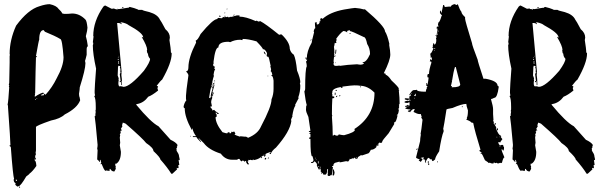

<svg xmlns="http://www.w3.org/2000/svg" viewBox="-20 -773 2894 925"><path d="M219.7 -752.9Q252 -746.1 262.7 -729.5Q274.4 -719.7 280.3 -708L290 -706.1H297.9Q310.1 -706.1 327.1 -708Q363.3 -708 391.6 -678.7Q397.9 -673.3 401.4 -639.6Q401.4 -628.4 393.6 -598.6Q399.4 -579.1 403.3 -549.8Q397.5 -548.8 397.5 -534.2V-508.8Q391.6 -483.9 389.6 -479.5L391.6 -469.7V-467.8Q391.6 -439 364.3 -352.5Q364.3 -343.8 360.4 -319.3Q362.3 -315.4 362.3 -313.5H360.4Q364.3 -305.2 366.2 -290Q352.5 -252.4 292 -221.7Q270.5 -201.2 225.6 -192.4Q153.8 -167.5 153.3 -161.1V-47.9L151.4 -36.1Q153.3 -32.2 153.3 -30.3Q149.4 -23.9 149.4 -18.6V-14.6L153.3 -8.8V-4.9H149.4V-8.8H147.5V1Q153.3 1 155.3 26.4Q136.7 53.2 122.1 63.5Q122.1 65.9 106.4 77.1Q79.1 124 69.3 124Q67.4 124 63.5 126Q53.7 118.2 53.7 116.2V114.3L55.7 110.4Q45.9 105 45.9 92.8Q47.9 88.9 47.9 86.9Q42.5 76.7 32.2 -63.5Q29.8 -69.3 26.4 -69.3V-73.2H30.3Q30.3 -94.2 18.6 -256.8V-260.7Q18.6 -265.1 16.6 -268.6Q20.5 -286.6 24.4 -352.5L22.5 -356.4L24.4 -360.4Q24.4 -364.3 22.5 -364.3Q22.5 -368.7 24.4 -372.1Q26.4 -436 26.4 -471.7V-504.9Q26.4 -506.8 28.3 -506.8Q26.4 -510.7 26.4 -512.7Q26.4 -580.6 57.6 -649.4Q115.2 -727.5 170.9 -743.2Q199.7 -752.9 219.7 -752.9ZM153.3 -502.9H157.2V-501Q157.2 -497.1 153.3 -497.1Q151.4 -445.8 149.4 -323.2H147.5Q147.5 -321.3 149.4 -321.3L147.5 -311.5V-307.6H149.4Q172.4 -323.2 188.5 -327.1Q188.5 -322.8 198.2 -317.4H200.2Q231.4 -351.6 252.9 -395.5Q286.1 -455.6 286.1 -497.1Q279.8 -585 270.5 -585Q246.6 -599.6 196.3 -620.1L190.4 -627.9Q168.9 -627.9 168.9 -581.1Q167 -581.1 153.3 -502.9ZM176.8 -313.5H188.5L192.4 -315.4Q190.4 -319.3 190.4 -321.3Q176.8 -316.9 176.8 -313.5ZM155.3 -297.9V-295.9H159.2V-297.9ZM149.4 -295.9Q149.9 -292 153.3 -292V-295.9ZM55.7 92.8V94.7Q56.2 98.6 59.6 98.6H61.5V92.8ZM71.3 126H73.2Q77.1 126.5 77.1 129.9L73.2 131.8L71.3 127.9Z M486.8 -746.6 517.1 -731H522L530.8 -732.4Q530.8 -729 536.1 -729H541.5V-727.1H546.9L544.9 -731L552.2 -729L596.2 -735.8Q596.2 -734.4 597.7 -734.4Q597.7 -736.8 605 -739.7Q627.9 -734.4 645 -727.1Q645 -725.6 647 -725.6H664.6Q668.9 -721.7 699.7 -714.8Q739.3 -703.1 750.5 -678.2Q754.9 -673.8 776.9 -632.3Q798.3 -614.7 798.3 -591.8L796.4 -579.6Q803.2 -535.2 803.2 -526.9V-521.5L807.1 -516.1V-514.6Q807.1 -470.2 761.2 -389.6Q753.4 -384.3 734.9 -359.9Q741.7 -357.4 741.7 -354.5Q741.7 -353.5 738.3 -349.1L741.7 -336.9Q713.4 -314 694.3 -307.1Q672.9 -277.8 641.6 -272Q636.2 -272 636.2 -268.6Q706.1 -184.1 743.7 -164.6L801.8 -99.6Q827.1 -87.9 835 -75.2Q835 -66.4 831.5 -66.4L833.5 -63L829.6 -57.6L831.5 -48.8H829.6Q842.3 -29.8 842.3 -22.5Q842.3 -17.6 845.7 -8.3H843.8L845.7 -4.9V-1.5H843.8L840.3 -2.9L843.8 21.5Q840.3 23.4 838.4 23.4L840.3 32.2V33.7Q840.3 37.6 836.9 37.6Q833.5 35.6 831.5 35.6V39.1L833.5 42.5L810.5 64H805.2Q786.6 33.7 752.4 -4.9Q752.4 -14.2 719.2 -45.4Q719.2 -60.5 684.1 -84Q669.4 -104 585.4 -177.2Q574.7 -182.1 571.3 -182.1Q571.3 -178.7 567.9 -169.9Q569.8 -166.5 569.8 -164.6L562.5 -152.3L567.9 -143.6H565.9L562.5 -145.5Q562.5 -140.1 559.1 -140.1V-138.2H562.5Q558.6 -124.5 557.1 -124.5Q557.1 -122.6 559.1 -122.6L557.1 -110.4Q557.1 -107.4 559.1 -85.4L557.1 -73.2L562.5 -41.5Q562.5 2 539.6 16.1L536.1 14.6Q536.1 18.6 534.7 21.5Q538.1 28.8 538.1 32.2H536.1Q538.1 35.6 538.1 37.6Q538.1 42 530.8 53.2Q517.6 53.2 511.7 41H508.3V49.8H501Q497.1 49.8 494.1 47.9Q491.2 49.8 486.8 49.8Q479 42 469.2 16.1L465.8 18.1H464.4V16.1Q467.8 11.7 467.8 11.2Q464.4 -1.5 464.4 -2.9H462.4Q462.4 0.5 460.4 0.5L462.4 3.9Q462.4 7.3 459 7.3Q459 3.4 448.2 -4.9V-6.3Q450.2 -47.4 450.2 -48.8L448.2 -57.6Q450.2 -66.9 450.2 -75.2Q439.5 -196.3 436 -213.9H439.5V-219.2Q439.5 -225.6 441.4 -234.9Q441.4 -236.8 439.5 -236.8L441.4 -245.6V-257.8Q441.4 -299.8 434.1 -309.1Q435.1 -312.5 438 -312.5L436 -324.7V-335.4Q436 -353 442.9 -442.4Q427.2 -513.2 427.2 -555.2Q429.2 -557.6 429.2 -565.4Q429.2 -568.8 427.2 -568.8Q429.7 -592.8 430.7 -597.2Q430.7 -599.1 429.2 -599.1Q429.2 -670.9 478 -741.2Q483.9 -746.6 486.8 -746.6ZM567.9 -737.8H574.7V-734.4H567.9ZM561 -664.1V-662.1Q565.9 -662.1 565.9 -658.7V-656.7H564.5Q558.1 -662.1 552.2 -662.1H546.9L543.5 -660.6L544.9 -656.7V-655.3L565.9 -426.8Q564.5 -423.3 564.5 -421.4L565.9 -418Q565.9 -416 564.5 -412.6Q567.9 -393.6 567.9 -368.7V-363.3H564.5V-382.8H562.5V-377.4H557.1V-382.8H561L557.1 -416Q561 -421.9 561 -426.8L557.1 -432.1H561Q559.6 -447.8 557.1 -447.8L559.1 -451.2V-454.6L550.3 -456.5L548.3 -447.8V-442.4Q548.3 -428.2 546.9 -409.2Q552.2 -396.5 552.2 -395L550.3 -391.6L552.2 -388.2Q550.3 -378.4 550.3 -372.1Q550.3 -357.4 557.1 -356.4Q559.1 -356.4 559.1 -357.9Q571.3 -356.4 574.7 -354.5Q606 -354.5 673.3 -432.1Q703.1 -473.6 703.1 -489.7Q692.9 -500.5 692.9 -514.6Q688.5 -514.6 687.5 -532.2H689Q689 -550.8 662.6 -595.2H664.6L669.9 -591.8V-593.8Q667.5 -615.2 599.6 -651.9Q589.8 -660.6 565.9 -665.5Q562.5 -664.1 561 -664.1ZM552.2 -503.9V-500.5H553.7V-503.9ZM548.3 -498.5V-495.1H550.3V-498.5ZM548.3 -489.7Q548.3 -488.3 546.9 -484.9H552.2V-486.3Q552.2 -489.7 548.3 -489.7ZM550.3 -479.5V-465.3H553.7V-467.3L552.2 -470.7L553.7 -474.1Q552.2 -477.5 552.2 -479.5Z M1075.2 -731.9V-728H1071.3Q1071.8 -731.9 1075.2 -731.9ZM1061.5 -712.4H1065.4Q1065.4 -708.5 1061.5 -708.5ZM1108.4 -702.6H1110.4Q1110.4 -699.7 1104.5 -696.8V-698.7Q1105 -702.6 1108.4 -702.6ZM1040 -698.7 1042 -694.8V-690.9Q1038.1 -692.9 1036.1 -692.9V-694.8Q1036.6 -698.7 1040 -698.7ZM1118.2 -698.7H1133.8V-692.9Q1163.6 -692.9 1211.9 -671.4L1215.8 -673.3H1217.8L1223.6 -669.4H1225.6Q1230 -669.4 1233.4 -671.4Q1258.8 -658.7 1325.2 -605L1329.1 -606.9H1336.9Q1376 -569.3 1376 -538.6Q1379.4 -520 1395.5 -509.3Q1405.3 -488.8 1411.1 -433.1Q1426.8 -395.5 1426.8 -376.5L1424.8 -372.6L1426.8 -360.8Q1426.8 -330.1 1417 -304.2L1418.9 -300.3L1401.4 -267.1L1403.3 -263.2Q1395 -257.3 1387.7 -212.4Q1389.6 -212.4 1389.6 -210.4Q1386.7 -210.4 1381.8 -194.8L1383.8 -190.9Q1377.9 -139.6 1309.6 -62Q1289.6 -46.9 1284.2 -30.8H1282.2Q1278.3 -30.8 1278.3 -34.7Q1282.2 -36.6 1284.2 -36.6L1282.2 -40.5Q1262.2 -34.7 1256.8 -28.8Q1260.7 -28.8 1260.7 -26.9Q1256.8 -18.1 1252.9 -17.1V-22.9H1247.1Q1242.2 -19 1239.3 -19L1243.2 -13.2L1239.3 -11.2H1237.3L1239.3 -15.1H1235.4Q1224.1 -5.4 1202.1 -1.5Q1202.1 -5.4 1198.2 -5.4V-1.5H1194.3Q1189.9 -1.5 1186.5 -3.4Q1183.1 -1.5 1178.7 -1.5Q1178.7 -3.4 1176.8 -3.4Q1174.8 5.4 1174.8 12.2Q1178.7 12.7 1178.7 16.1Q1178.7 20 1174.8 20Q1165 12.2 1165 2.4H1163.1Q1158.2 6.3 1157.2 6.3Q1157.2 3.4 1151.4 0.5H1149.4Q1145.5 1 1145.5 4.4Q1139.2 4.4 1133.8 -7.3H1127.9L1122.1 -3.4H1098.6Q1064.9 -3.4 1043.9 -32.7Q985.8 -51.3 961.9 -83.5Q960.9 -83.5 938.5 -106.9H936.5L948.2 -91.3V-89.4H946.3Q926.8 -108.4 926.8 -112.8H909.2V-116.7H924.8Q911.6 -133.8 907.2 -153.8H905.3V-147.9H903.3Q870.1 -209 870.1 -249.5V-251.5Q866.7 -251.5 864.3 -257.3Q866.7 -275.9 877.9 -290.5L876 -294.4V-312Q876 -327.6 887.7 -409.7Q887.7 -417 876 -429.2Q887.7 -429.2 887.7 -448.7Q887.7 -495.1 924.8 -567.9L922.9 -577.6Q932.1 -579.1 946.3 -608.9Q1006.3 -681.2 1026.4 -681.2Q1026.4 -684.1 1032.2 -687Q1043 -685.1 1049.8 -685.1Q1049.8 -688 1055.7 -690.9H1059.6L1063.5 -689V-690.9Q1061.5 -694.8 1061.5 -696.8H1065.4V-690.9H1073.2Q1075.2 -690.9 1075.2 -692.9Q1081.1 -690.9 1081.1 -689Q1088.9 -690.4 1088.9 -692.9Q1090.8 -692.9 1090.8 -690.9Q1103.5 -692.9 1112.3 -696.8H1118.2ZM1149.4 -585.4Q1149.4 -583.5 1147.5 -579.6L1137.7 -581.5Q1110.8 -581.5 1088.9 -569.8Q1082 -571.8 1081.1 -571.8Q1032.2 -571.8 1032.2 -544.4Q1017.1 -544.4 1008.8 -476.1V-464.4H1006.8V-462.4Q1006.8 -452.6 1014.6 -452.6V-450.7L1012.7 -440.9Q1016.6 -440.4 1016.6 -437Q1012.2 -437 1008.8 -411.6L1010.7 -407.7Q1006.8 -397.9 1002.9 -378.4V-372.6H1001V-368.7L1002.9 -364.7H999V-358.9L1002.9 -360.8H1004.9V-356.9Q997.1 -356.9 997.1 -351.1Q993.2 -342.3 987.3 -302.2L991.2 -300.3H993.2Q993.2 -307.1 1002.9 -310.1V-308.1Q1002.9 -306.2 1001 -306.2L1002.9 -302.2Q997.1 -289.1 997.1 -280.8Q1001 -263.2 1001 -261.2Q997.6 -259.3 993.2 -259.3V-257.3L1002.9 -245.6Q1001 -241.7 1001 -239.7L1006.8 -243.7L1010.7 -241.7Q1010.7 -243.7 1012.7 -243.7Q1012.7 -239.7 1034.2 -226.1V-224.1H1028.3Q1024.4 -224.1 1024.4 -230H1018.6V-228Q1024.4 -221.7 1024.4 -218.3Q1022.5 -214.4 1022.5 -212.4Q1024.4 -212.4 1024.4 -210.4Q1020.5 -208.5 1018.6 -208.5Q1018.6 -177.7 1051.8 -136.2Q1068.4 -130.4 1075.2 -130.4Q1075.2 -136.2 1085 -136.2Q1086.9 -132.3 1086.9 -130.4Q1094.7 -130.4 1094.7 -138.2H1096.7Q1098.6 -138.2 1098.6 -136.2L1102.5 -138.2H1110.4Q1110.4 -134.8 1114.3 -128.4Q1110.4 -127.9 1110.4 -124.5Q1116.7 -120.6 1135.7 -114.7Q1137.7 -114.7 1137.7 -116.7L1157.2 -114.7H1165Q1174.8 -110.4 1174.8 -108.9Q1222.7 -128.4 1237.3 -163.6Q1288.1 -259.3 1288.1 -294.4Q1297.9 -317.4 1297.9 -345.2V-384.3Q1295.4 -407.7 1288.1 -407.7V-411.6H1292Q1289.1 -429.2 1284.2 -429.2L1286.1 -439Q1286.1 -440.9 1282.2 -454.6H1284.2Q1275.4 -499.5 1272.5 -499.5Q1264.6 -499.5 1264.6 -505.4L1266.6 -517.1Q1258.3 -534.2 1249 -536.6Q1249 -534.7 1247.1 -534.7Q1247.1 -541.5 1215.8 -573.7Q1174.8 -585.4 1149.4 -585.4ZM1251 -524.9Q1255.9 -523.9 1260.7 -511.2H1258.8Q1251 -514.6 1251 -524.9ZM1268.6 -407.7H1272.5V-405.8H1268.6ZM1012.7 -386.2Q1016.6 -385.7 1016.6 -382.3L1012.7 -380.4ZM1012.7 -374.5H1014.6Q1014.6 -370.6 1010.7 -370.6L1012.7 -360.8L1002.9 -327.6H1008.8V-321.8Q1008.8 -317.9 1004.9 -317.9V-319.8L1006.8 -323.7H1002.9V-319.8L1006.8 -314Q1006.8 -310.1 1002.9 -310.1V-314H1001Q1001 -308.1 995.1 -308.1V-310.1Q995.1 -317.4 1004.9 -349.1L1001 -347.2L999 -351.1Q1008.8 -351.1 1008.8 -362.8V-368.7L1004.9 -366.7H1002.9Q1002.9 -369.6 1012.7 -374.5ZM895.5 -118.7H897.5V-114.7H895.5ZM1251 -28.8V-24.9H1252.9V-28.8ZM1274.4 -15.1V-9.3H1270.5V-11.2Q1271 -15.1 1274.4 -15.1ZM1260.7 -13.2 1262.7 -9.3Q1262.7 -6.3 1256.8 -3.4L1254.9 -7.3Q1254.9 -10.3 1260.7 -13.2ZM1168.9 4.4V6.3H1172.9V4.4Z M1668.9 -609.9Q1663.1 -609.9 1663.1 -613.8H1668.9ZM1600.6 -305.2H1598.6Q1598.6 -310.1 1604.5 -313V-309.1Q1604.5 -305.2 1600.6 -305.2ZM1616.2 -309.1H1614.3Q1614.3 -314.9 1618.2 -314.9L1620.1 -311ZM1592.8 -314.9V-326.7H1596.7V-318.8Q1596.7 -314.9 1592.8 -314.9ZM1602.5 -334.5H1596.7Q1596.7 -340.3 1600.6 -340.3L1602.5 -336.4ZM1715.8 -352.1 1713.9 -356H1719.7Q1719.7 -352.1 1715.8 -352.1ZM1598.6 -469.2H1594.7V-471.2H1598.6ZM1594.7 -498.5H1590.8Q1590.8 -504.4 1594.7 -504.4ZM1596.7 -506.3H1592.8V-508.3H1596.7ZM1598.6 -514.2H1594.7L1596.7 -533.7H1600.6ZM1616.2 -455.6Q1653.8 -461.4 1700.2 -463.4Q1710.9 -461.4 1717.8 -461.4Q1733.4 -462.9 1733.4 -469.2H1727.5V-473.1Q1745.6 -473.1 1762.7 -512.2Q1762.7 -540 1749 -561Q1742.2 -594.2 1733.4 -594.2Q1673.8 -623.5 1665 -623.5L1667 -627.4Q1659.7 -627.4 1651.4 -623.5L1653.3 -619.6V-617.7H1651.4Q1644 -623.5 1633.8 -623.5Q1617.2 -611.8 1598.6 -584.5Q1602.5 -584 1602.5 -580.6L1598.6 -574.7Q1600.6 -571.3 1600.6 -566.9L1596.7 -564.9L1592.8 -566.9Q1590.8 -550.8 1588.9 -547.4Q1590.8 -536.6 1590.8 -518.1Q1590.8 -516.1 1588.9 -516.1Q1588.9 -514.2 1590.8 -514.2L1586.9 -477.1L1588.9 -473.1Q1586.9 -469.7 1586.9 -465.3Q1586.9 -455.6 1598.6 -455.6Q1607.4 -455.6 1616.2 -457.5ZM1523.4 39.6V29.8H1521.5Q1521.5 36.1 1519.5 39.6ZM1517.6 29.8V27.8H1511.7V29.8ZM1515.6 14.2Q1515.6 12.2 1513.7 2.4H1511.7V14.2ZM1503.9 -1.5V-5.4H1502V-1.5ZM1502 -9.3V-13.2H1500V-9.3ZM1698.2 -12.2V-16.1H1696.3V-12.2ZM1606.4 -119.6Q1609.4 -119.6 1612.3 -125.5Q1629.9 -121.6 1637.7 -121.6Q1690.4 -135.3 1690.4 -148.9H1686.5V-150.9Q1784.2 -213.4 1784.2 -326.7Q1751.5 -359.9 1713.9 -359.9Q1708 -361.8 1687.5 -361.8Q1674.8 -361.8 1631.8 -356H1629.9V-350.1H1622.1V-354Q1581.1 -346.7 1581.1 -330.6Q1581.1 -322.8 1579.1 -322.8L1581.1 -318.8V-309.1Q1590.8 -309.1 1590.8 -305.2Q1590.8 -299.3 1581.1 -299.3Q1579.1 -267.1 1579.1 -223.1Q1579.1 -218.8 1581.1 -215.3L1579.1 -211.4Q1583 -160.2 1583 -119.6H1585L1590.8 -123.5H1592.8L1598.6 -119.6ZM1568.4 74.7H1562.5Q1558.6 74.7 1558.6 70.8V64.9Q1558.6 63 1560.5 63L1558.6 59.1Q1560.5 48.3 1560.5 41.5H1556.6Q1556.6 68.8 1544.9 68.8Q1541 66.9 1539.1 66.9Q1539.1 68.8 1537.1 68.8Q1537.1 61 1533.7 61Q1531.7 61 1529.3 63Q1529.3 64.9 1527.3 64.9V63Q1529.3 59.6 1529.3 55.2H1525.4V41.5L1515.6 43.5L1505.9 23.9Q1507.8 23.9 1507.8 22Q1505.9 22 1505.9 20Q1507.8 20 1507.8 18.1Q1500 6.3 1498 5.9Q1496.1 5.4 1494.1 4.4Q1494.1 7.3 1486.3 12.2H1478.5V8.3Q1490.2 8.3 1490.2 -3.4L1485.4 -21L1483.9 -20Q1475.6 -20 1475.6 -104H1469.7V-107.9Q1469.7 -111.8 1475.6 -111.8V-125.5Q1475.6 -129.4 1469.7 -129.4Q1469.7 -133.3 1475.6 -133.3V-137.2H1467.8Q1467.8 -142.1 1475.6 -143.1L1465.8 -209.5Q1454.1 -233.9 1454.1 -244.6Q1454.1 -266.1 1458 -266.1Q1452.1 -285.2 1446.3 -332.5Q1450.2 -338.9 1450.2 -344.2Q1450.2 -441.9 1458 -453.6Q1458 -464.8 1454.1 -477.1Q1458.5 -477.1 1460 -486.8L1456.1 -484.9Q1452.1 -489.7 1452.1 -490.7V-496.6H1456.1V-490.7H1458Q1458 -526.4 1481.4 -566.9Q1481.4 -572.3 1493.2 -617.7L1491.2 -621.6Q1494.1 -636.2 1499 -637.2Q1497.1 -650.9 1497.1 -664.6Q1503.4 -664.6 1506.8 -666.5Q1506.8 -662.6 1504.9 -662.6Q1506.8 -659.2 1506.8 -654.8Q1520.5 -654.8 1520.5 -672.4L1524.4 -670.4Q1524.4 -672.4 1522.5 -682.1L1528.3 -686L1534.2 -682.1Q1569.8 -714.4 1637.7 -727.1Q1684.1 -734.9 1690.4 -734.9Q1715.8 -732.9 1735.4 -727.1Q1735.4 -729 1737.3 -729Q1835 -646 1835 -621.6Q1846.2 -605 1856.4 -559.1H1854.5Q1860.4 -527.3 1860.4 -510.3Q1860.4 -482.9 1829.1 -420.4Q1838.9 -418.9 1838.9 -414.6Q1836.9 -414.6 1836.9 -412.6Q1847.7 -412.6 1866.2 -385.3Q1900.9 -353 1901.4 -346.2L1899.4 -342.3Q1903.3 -341.8 1903.3 -338.4Q1903.3 -336.4 1901.4 -336.4Q1905.3 -301.8 1905.3 -273.9Q1903.3 -268.1 1901.4 -268.1L1903.3 -264.2Q1903.3 -262.2 1901.4 -262.2L1903.3 -258.3Q1903.3 -252.4 1899.4 -252.4L1901.4 -248.5Q1901.4 -246.6 1899.4 -246.6L1901.4 -242.7V-240.7Q1898.4 -219.2 1891.6 -219.2V-217.3H1895.5Q1888.2 -184.1 1881.8 -184.1Q1877.9 -183.6 1877.9 -180.2L1879.9 -176.3L1852.5 -131.3Q1821.3 -96.2 1821.3 -90.3Q1821.3 -84.5 1813.5 -84.5Q1809.6 -86.4 1807.6 -86.4L1799.8 -76.7V-74.7L1803.7 -76.7H1805.7Q1805.7 -70.8 1792 -70.8L1793.9 -66.9V-64.9Q1781.7 -51.3 1766.6 -51.3Q1758.3 -33.7 1752.9 -33.7Q1724.6 -23.9 1723.6 -23.9L1719.7 -25.9L1704.1 -16.1Q1704.1 -8.3 1698.2 -8.3H1694.3Q1690.4 -8.3 1690.4 -14.2Q1682.6 -11.2 1682.6 -8.3L1678.7 -10.3H1676.8L1670.9 -6.3H1668.9L1665 -8.3Q1665 -2.4 1657.2 5.4L1647.5 3.4Q1620.1 9.3 1616.2 9.3V5.4Q1614.3 5.4 1594.7 11.2Q1585.9 15.1 1585.9 25.9Q1582 27.8 1580.1 27.8V31.7H1584Q1580.1 72.8 1576.2 72.8V68.8ZM1585.9 72.8 1582 70.8 1584 61V43.5H1587.9L1591.8 57.1Q1590.8 72.8 1585.9 72.8ZM1475.6 -576.7Q1475.6 -582.5 1479.5 -582.5H1481.4Q1481.4 -579.6 1475.6 -576.7Z M2168 -752.9H2171.9L2177.7 -749H2179.7L2185.5 -752.9Q2194.3 -726.6 2203.1 -715.8Q2203.1 -706.5 2220.7 -690.4V-682.6Q2220.7 -673.3 2253.9 -565.4Q2253.9 -556.2 2281.2 -485.4Q2281.2 -478 2308.6 -395.5V-393.6H2320.3Q2377 -382.8 2377 -360.4Q2380.4 -360.4 2382.8 -354.5Q2376 -301.8 2361.3 -301.8Q2350.1 -295.9 2345.7 -295.9V-293.9Q2355.5 -260.7 2355.5 -247.1V-223.6Q2355.5 -213.9 2357.4 -194.3H2355.5L2359.4 -182.6Q2357.4 -178.7 2357.4 -176.8L2361.3 -178.7Q2361.3 -173.3 2371.1 -159.2L2369.1 -155.3Q2382.3 -120.1 2392.6 -120.1Q2394.5 -116.2 2394.5 -114.3V-108.4Q2397.5 -108.4 2400.4 -102.5Q2390.6 -90.8 2390.6 -86.9L2380.9 -88.9V-86.9Q2382.3 -73.2 2392.6 -73.2Q2396 -75.2 2400.4 -75.2Q2403.3 -75.2 2406.2 -69.3Q2404.3 -69.3 2404.3 -67.4Q2408.2 -66.9 2408.2 -63.5V-57.6L2406.2 -47.9Q2400.4 -47.9 2400.4 -53.7H2396.5V-51.8Q2396.5 -46.4 2410.2 -14.6Q2404.3 -14.6 2398.4 10.7L2394.5 12.7H2392.6Q2390.6 12.7 2390.6 10.7Q2382.8 14.6 2378.9 14.6Q2373 12.7 2373 10.7L2369.1 12.7H2365.2Q2360.4 8.8 2359.4 8.8Q2357.4 12.7 2357.4 14.6H2351.6Q2346.2 14.6 2339.8 10.7Q2335.9 12.7 2334 12.7Q2334 9.8 2316.4 -1Q2302.7 -31.7 2300.8 -32.2Q2294.9 -32.2 2294.9 -36.1H2300.8Q2300.8 -38.6 2289.1 -45.9Q2289.1 -48.8 2294.9 -51.8Q2267.6 -140.1 2259.8 -180.7Q2257.8 -180.7 2257.8 -182.6L2253.9 -180.7Q2244.6 -190.9 2226.6 -196.3V-198.2L2230.5 -200.2L2228.5 -204.1Q2234.4 -213.4 2234.4 -241.2Q2226.6 -263.7 2226.6 -272.5Q2205.6 -272.5 2160.2 -252.9Q2130.9 -248 2130.9 -245.1Q2119.1 -168 2115.2 -151.4Q2117.2 -147.9 2117.2 -143.6V-139.6Q2107.4 -117.2 2095.7 -43.9Q2076.2 -15.1 2076.2 -4.9L2066.4 2.9H2064.5Q2061.5 2.9 2058.6 -6.8Q2054.7 -4.9 2052.7 -4.9Q2052.7 -7.8 2044.9 -12.7Q2039.6 -12.2 2031.2 4.9Q2033.2 8.8 2033.2 10.7Q2029.3 8.8 2027.3 8.8V4.9L2029.3 1Q2027.3 1 2023.4 -6.8Q2019.5 -4.9 2017.6 -4.9V-8.8H2021.5V-14.6H2017.6L2007.8 -12.7V-8.8L2011.7 -10.7L2015.6 -4.9Q2008.3 6.8 2005.9 6.8Q2001 1 1998 1V-2.9H2002V-4.9Q1984.4 -10.3 1984.4 -14.6L2003.9 -92.8Q2003.9 -105.5 2007.8 -126H2005.9Q2009.8 -143.6 2015.6 -196.3L2009.8 -206.1V-208Q2009.8 -210 2011.7 -210Q2007.8 -219.7 2007.8 -223.6H2000Q1990.7 -223.6 1972.7 -233.4V-235.4L1978.5 -247.1H1970.7Q1962.4 -244.1 1955.1 -231.4Q1955.1 -235.4 1945.3 -235.4V-239.3L1957 -243.2V-245.1Q1931.6 -247.6 1931.6 -252.9Q1939.5 -252.9 1939.5 -258.8H1931.6V-262.7Q1939.5 -262.7 1945.3 -268.6Q1945.8 -264.6 1949.2 -264.6H1953.1V-280.3Q1949.7 -280.3 1941.4 -276.4Q1938.5 -278.3 1929.7 -278.3V-284.2L1943.4 -288.1L1947.3 -286.1Q1955.1 -289.1 1955.1 -292L1951.2 -293.9Q1947.3 -293.5 1947.3 -290Q1929.7 -292.5 1929.7 -295.9Q1930.2 -299.8 1933.6 -299.8L1953.1 -297.9L1951.2 -307.6Q1959 -310.5 1959 -313.5V-319.3L1951.2 -313.5V-315.4Q1965.8 -338.9 1972.7 -338.9Q1986.3 -338.9 1988.3 -340.8Q1988.3 -331.1 2031.2 -331.1Q2032.2 -342.3 2037.1 -348.6L2035.2 -352.5L2039.1 -354.5Q2039.1 -360.4 2033.2 -360.4V-364.3Q2033.2 -366.2 2035.2 -366.2L2033.2 -370.1V-372.1H2037.1V-364.3Q2041.5 -364.3 2044.9 -399.4Q2039.1 -399.4 2039.1 -403.3V-411.1Q2039.1 -416 2046.9 -417Q2046.9 -436.5 2058.6 -471.7Q2056.6 -475.1 2056.6 -479.5H2054.7V-475.6H2050.8L2052.7 -487.3H2056.6V-483.4Q2060.5 -483.4 2060.5 -487.3V-497.1L2056.6 -495.1H2054.7V-501L2052.7 -514.6Q2058.1 -514.6 2068.4 -540Q2065.4 -540 2062.5 -545.9L2066.4 -547.9Q2066.4 -549.8 2064.5 -549.8Q2066.4 -565.4 2070.3 -565.4Q2072.3 -562 2072.3 -557.6Q2082 -560.1 2082 -581.1L2080.1 -590.8L2084 -592.8L2082 -596.7V-606.4H2084L2087.9 -604.5V-610.4H2084Q2084 -613.3 2087.9 -627.9H2085.9L2087.9 -631.8V-635.7L2084 -633.8V-643.6Q2085.9 -643.6 2089.8 -645.5Q2089.8 -643.6 2091.8 -643.6V-647.5L2089.8 -655.3Q2091.8 -659.2 2091.8 -661.1Q2089.8 -661.1 2089.8 -663.1Q2097.7 -663.1 2107.4 -696.3Q2109.4 -696.3 2109.4 -698.2L2099.6 -710V-717.8Q2100.1 -721.7 2103.5 -721.7H2105.5Q2105.5 -719.7 2103.5 -719.7Q2105.5 -716.3 2105.5 -711.9H2107.4L2115.2 -749H2119.1L2123 -739.3L2142.6 -741.2H2152.3Q2152.3 -747.6 2168 -752.9ZM2089.8 -626V-620.1H2091.8V-626ZM2087.9 -616.2V-612.3H2089.8V-616.2ZM2076.2 -604.5H2078.1V-600.6H2076.2ZM2072.3 -538.1 2076.2 -536.1V-542Q2072.3 -541.5 2072.3 -538.1ZM2072.3 -532.2V-528.3H2074.2V-532.2ZM2171.9 -450.2Q2164.1 -426.3 2158.2 -385.7H2156.2Q2156.2 -383.8 2158.2 -383.8L2152.3 -358.4H2158.2L2156.2 -354.5V-352.5H2158.2Q2197.3 -352.5 2197.3 -366.2L2175.8 -450.2ZM1960.9 -325.2V-321.3H1962.9V-325.2ZM1980.5 -321.3Q1980.5 -317.9 1974.6 -311.5Q1976.6 -311.5 1980.5 -309.6Q1981 -313.5 1984.4 -313.5Q1982.4 -316.9 1982.4 -321.3ZM1974.6 -301.8V-297.9H1976.6V-301.8ZM1957 -292V-288.1H1959V-292ZM1943.4 -260.7V-258.8H1947.3V-260.7ZM2205.1 -260.7H2209V-256.8H2205.1ZM2365.2 -180.7Q2369.1 -180.2 2369.1 -176.8V-172.9H2365.2ZM2373 -155.3H2375Q2378.9 -154.8 2378.9 -151.4V-145.5H2375ZM2373 -114.3V-110.4H2375V-114.3ZM2386.7 -114.3V-112.3H2390.6V-114.3ZM2386.7 -71.3V-67.4H2390.6V-71.3ZM1992.2 -57.6V-55.7Q1992.2 -52.7 1986.3 -49.8V-55.7Q1988.3 -55.7 1992.2 -57.6ZM2041 4.9H2046.9V6.8Q2046.9 7.8 2043 12.7V14.6Q2048.8 14.6 2048.8 18.6L2043 22.5L2041 8.8ZM2085.9 4.9H2089.8V8.8H2085.9Z M2487.8 -746.6 2518.1 -731H2522.9L2531.7 -732.4Q2531.7 -729 2537.1 -729H2542.5V-727.1H2547.9L2545.9 -731L2553.2 -729L2597.2 -735.8Q2597.2 -734.4 2598.6 -734.4Q2598.6 -736.8 2606 -739.7Q2628.9 -734.4 2646 -727.1Q2646 -725.6 2647.9 -725.6H2665.5Q2669.9 -721.7 2700.7 -714.8Q2740.2 -703.1 2751.5 -678.2Q2755.9 -673.8 2777.8 -632.3Q2799.3 -614.7 2799.3 -591.8L2797.4 -579.6Q2804.2 -535.2 2804.2 -526.9V-521.5L2808.1 -516.1V-514.6Q2808.1 -470.2 2762.2 -389.6Q2754.4 -384.3 2735.8 -359.9Q2742.7 -357.4 2742.7 -354.5Q2742.7 -353.5 2739.3 -349.1L2742.7 -336.9Q2714.4 -314 2695.3 -307.1Q2673.8 -277.8 2642.6 -272Q2637.2 -272 2637.2 -268.6Q2707 -184.1 2744.6 -164.6L2802.7 -99.6Q2828.1 -87.9 2835.9 -75.2Q2835.9 -66.4 2832.5 -66.4L2834.5 -63L2830.6 -57.6L2832.5 -48.8H2830.6Q2843.3 -29.8 2843.3 -22.5Q2843.3 -17.6 2846.7 -8.3H2844.7L2846.7 -4.9V-1.5H2844.7L2841.3 -2.9L2844.7 21.5Q2841.3 23.4 2839.4 23.4L2841.3 32.2V33.7Q2841.3 37.6 2837.9 37.6Q2834.5 35.6 2832.5 35.6V39.1L2834.5 42.5L2811.5 64H2806.2Q2787.6 33.7 2753.4 -4.9Q2753.4 -14.2 2720.2 -45.4Q2720.2 -60.5 2685.1 -84Q2670.4 -104 2586.4 -177.2Q2575.7 -182.1 2572.3 -182.1Q2572.3 -178.7 2568.8 -169.9Q2570.8 -166.5 2570.8 -164.6L2563.5 -152.3L2568.8 -143.6H2566.9L2563.5 -145.5Q2563.5 -140.1 2560.1 -140.1V-138.2H2563.5Q2559.6 -124.5 2558.1 -124.5Q2558.1 -122.6 2560.1 -122.6L2558.1 -110.4Q2558.1 -107.4 2560.1 -85.4L2558.1 -73.2L2563.5 -41.5Q2563.5 2 2540.5 16.1L2537.1 14.6Q2537.1 18.6 2535.6 21.5Q2539.1 28.8 2539.1 32.2H2537.1Q2539.1 35.6 2539.1 37.6Q2539.1 42 2531.7 53.2Q2518.6 53.2 2512.7 41H2509.3V49.8H2502Q2498 49.8 2495.1 47.9Q2492.2 49.8 2487.8 49.8Q2480 42 2470.2 16.1L2466.8 18.1H2465.3V16.1Q2468.8 11.7 2468.8 11.2Q2465.3 -1.5 2465.3 -2.9H2463.4Q2463.4 0.5 2461.4 0.5L2463.4 3.9Q2463.4 7.3 2460 7.3Q2460 3.4 2449.2 -4.9V-6.3Q2451.2 -47.4 2451.2 -48.8L2449.2 -57.6Q2451.2 -66.9 2451.2 -75.2Q2440.4 -196.3 2437 -213.9H2440.4V-219.2Q2440.4 -225.6 2442.4 -234.9Q2442.4 -236.8 2440.4 -236.8L2442.4 -245.6V-257.8Q2442.4 -299.8 2435.1 -309.1Q2436 -312.5 2439 -312.5L2437 -324.7V-335.4Q2437 -353 2443.8 -442.4Q2428.2 -513.2 2428.2 -555.2Q2430.2 -557.6 2430.2 -565.4Q2430.2 -568.8 2428.2 -568.8Q2430.7 -592.8 2431.6 -597.2Q2431.6 -599.1 2430.2 -599.1Q2430.2 -670.9 2479 -741.2Q2484.9 -746.6 2487.8 -746.6ZM2568.8 -737.8H2575.7V-734.4H2568.8ZM2562 -664.1V-662.1Q2566.9 -662.1 2566.9 -658.7V-656.7H2565.4Q2559.1 -662.1 2553.2 -662.1H2547.9L2544.4 -660.6L2545.9 -656.7V-655.3L2566.9 -426.8Q2565.4 -423.3 2565.4 -421.4L2566.9 -418Q2566.9 -416 2565.4 -412.6Q2568.8 -393.6 2568.8 -368.7V-363.3H2565.4V-382.8H2563.5V-377.4H2558.1V-382.8H2562L2558.1 -416Q2562 -421.9 2562 -426.8L2558.1 -432.1H2562Q2560.5 -447.8 2558.1 -447.8L2560.1 -451.2V-454.6L2551.3 -456.5L2549.3 -447.8V-442.4Q2549.3 -428.2 2547.9 -409.2Q2553.2 -396.5 2553.2 -395L2551.3 -391.6L2553.2 -388.2Q2551.3 -378.4 2551.3 -372.1Q2551.3 -357.4 2558.1 -356.4Q2560.1 -356.4 2560.1 -357.9Q2572.3 -356.4 2575.7 -354.5Q2606.9 -354.5 2674.3 -432.1Q2704.1 -473.6 2704.1 -489.7Q2693.8 -500.5 2693.8 -514.6Q2689.5 -514.6 2688.5 -532.2H2689.9Q2689.9 -550.8 2663.6 -595.2H2665.5L2670.9 -591.8V-593.8Q2668.5 -615.2 2600.6 -651.9Q2590.8 -660.6 2566.9 -665.5Q2563.5 -664.1 2562 -664.1ZM2553.2 -503.9V-500.5H2554.7V-503.9ZM2549.3 -498.5V-495.1H2551.3V-498.5ZM2549.3 -489.7Q2549.3 -488.3 2547.9 -484.9H2553.2V-486.3Q2553.2 -489.7 2549.3 -489.7ZM2551.3 -479.5V-465.3H2554.7V-467.3L2553.2 -470.7L2554.7 -474.1Q2553.2 -477.5 2553.2 -479.5Z"/></svg>

Font: Mister Brush
Style: Regular
Weight: 400
Designer: GGBotNet
Foundry: GGBotNet
Version: 1.00